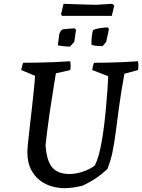

<svg xmlns="http://www.w3.org/2000/svg" viewBox="-20 -971 743 1003"><path d="M315 12Q286 12 252.5 3Q219 -6 190 -27.5Q161 -49 142 -85.5Q123 -122 123 -177Q123 -190 126.5 -226.5Q130 -263 136 -312.5Q142 -362 147.5 -413.5Q153 -465 157.5 -508Q162 -551 163 -575L91 -605Q93 -615 95 -624Q97 -633 101 -643Q142 -643 182.5 -644Q223 -645 264 -646.5Q305 -648 347 -651Q349 -639 349 -627.5Q349 -616 347 -605L272 -588Q268 -567 263 -533.5Q258 -500 251.5 -459.5Q245 -419 238.5 -375.5Q232 -332 227 -290Q222 -248 218 -213Q221 -163 234 -129Q247 -95 273.5 -78.5Q300 -62 342 -62Q377 -62 413.5 -74.5Q450 -87 475 -106Q486 -127 495 -158.5Q504 -190 511 -229.5Q518 -269 523.5 -313Q529 -357 533 -402Q537 -447 540.5 -491Q544 -535 545 -573L462 -605Q463 -615 465 -624Q467 -633 471 -643Q510 -643 548 -644Q586 -645 624.5 -646.5Q663 -648 701 -651Q703 -639 703 -627.5Q703 -616 701 -605L630 -586Q612 -488 602 -413Q592 -338 584.5 -280Q577 -222 567.5 -176Q558 -130 541 -88Q516 -64 484 -42Q452 -20 411 -1Q387 5 363 8.5Q339 12 315 12ZM282 -734 290 -795Q292 -800 296 -806.5Q300 -813 303 -816Q308 -818 319.5 -819Q331 -820 345 -821.5Q359 -823 370 -823L377 -815Q376 -806 374 -793Q372 -780 370.5 -768.5Q369 -757 368 -753Q365 -749 357 -740Q349 -731 346 -728Q335 -727 313.5 -729.5Q292 -732 282 -734ZM458 -737Q457 -754 459.5 -778.5Q462 -803 466 -814Q479 -820 499.5 -823.5Q520 -827 543 -828L549 -820Q547 -807 543.5 -792.5Q540 -778 538 -767.5Q536 -757 535 -753Q533 -750 529.5 -745.5Q526 -741 522 -737Q518 -733 515 -730Q509 -730 498.5 -730.5Q488 -731 476.5 -732.5Q465 -734 458 -737ZM304 -888 299 -897 312 -951Q337 -950 372 -949Q407 -948 438.5 -947Q470 -946 484 -946L566 -951L577 -943L564 -888Z"/></svg>

Font: Labrada Medium
Style: Italic
Weight: 500
Italic angle: -7°
Designer: Mercedes Jáuregui
Foundry: Omnibus-Type Team
Version: Version 1.000